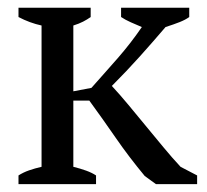

<svg xmlns="http://www.w3.org/2000/svg" viewBox="-20 -467 526 487"><path d="M287.1 -447.3H460V-423.8Q450.7 -417 436 -411.1Q421.4 -405.3 399.9 -398.4Q369.1 -362.3 335 -324.2Q300.8 -286.1 263.7 -249Q283.7 -227.5 305.4 -201.4Q327.1 -175.3 349.6 -147.9Q372.1 -120.6 394.3 -93.8Q416.5 -66.9 438 -43.9L480 -22V0H375.5L347.2 -20.5Q307.1 -68.8 273.9 -116.9Q240.7 -165 206.5 -211.9H166V-43.9Q183.6 -39.6 198.5 -34.2Q213.4 -28.8 223.6 -22V0H26.9V-22Q39.1 -29.8 53.7 -34.9Q68.4 -40 85.4 -43.9V-402.3Q55.7 -408.7 26.9 -423.8V-447.3H210V-423.8Q201.2 -417.5 190.7 -412.1Q180.2 -406.7 166 -402.3V-235.4L211.9 -244.1Q230 -264.6 246.8 -283.4Q263.7 -302.2 279.8 -320.8Q295.9 -339.4 310.8 -358.6Q325.7 -377.9 339.8 -398.4Q324.7 -404.8 311.5 -410.6Q298.3 -416.5 287.1 -423.8Z"/></svg>

Font: PT Astra Serif
Style: Regular
Weight: 400
Designer: A.Korolkova, I. Chaeva
Foundry: ParaType Ltd
Version: Version 1.002